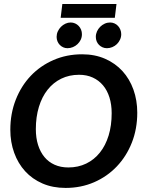

<svg xmlns="http://www.w3.org/2000/svg" viewBox="-20 -925 708 952"><path d="M660.6 -366.2Q660.6 -286.1 633.8 -218Q606.9 -149.9 559.3 -99.9Q511.7 -49.8 446.8 -21.5Q381.8 6.8 305.2 6.8Q241.7 6.8 190.9 -15.1Q140.1 -37.1 104.7 -75.9Q69.3 -114.7 50.3 -167.5Q31.2 -220.2 31.2 -281.7Q31.2 -361.8 58.1 -430.4Q85 -499 132.6 -549.1Q180.2 -599.1 245.4 -627.4Q310.5 -655.8 387.2 -655.8Q450.7 -655.8 501.2 -633.5Q551.8 -611.3 587.2 -572.5Q622.6 -533.7 641.6 -480.7Q660.6 -427.7 660.6 -366.2ZM533.7 -363.8Q533.7 -406.7 522.7 -441.9Q511.7 -477.1 490.7 -502Q469.7 -526.9 439.9 -540.5Q410.2 -554.2 372.1 -554.2Q323.2 -554.2 283.7 -534.9Q244.1 -515.6 216.1 -480.2Q188 -444.8 172.9 -395Q157.7 -345.2 157.7 -284.7Q157.7 -241.2 168.7 -206.3Q179.7 -171.4 200.2 -146.5Q220.7 -121.6 250.7 -108.2Q280.8 -94.7 318.8 -94.7Q367.7 -94.7 407.5 -114Q447.3 -133.3 475.3 -168.5Q503.4 -203.6 518.6 -253.2Q533.7 -302.7 533.7 -363.8ZM289.1 -905.3H557.6L549.3 -836.9H280.8ZM386.2 -755.4Q386.2 -740.7 380.4 -728.3Q374.5 -715.8 364.5 -706.3Q354.5 -696.8 341.6 -691.4Q328.6 -686 314.5 -686Q303.2 -686 293.5 -690.4Q283.7 -694.8 276.4 -702.4Q269 -710 264.9 -720.2Q260.7 -730.5 260.7 -742.2Q260.7 -756.3 266.6 -769.3Q272.5 -782.2 282.2 -792Q292 -801.8 304.4 -807.6Q316.9 -813.5 330.1 -813.5Q342.3 -813.5 352.5 -808.8Q362.8 -804.2 370.4 -796.1Q377.9 -788.1 382.1 -777.6Q386.2 -767.1 386.2 -755.4ZM581.1 -755.4Q581.1 -741.2 575.2 -728.5Q569.3 -715.8 559.6 -706.3Q549.8 -696.8 536.9 -691.4Q523.9 -686 510.3 -686Q498.5 -686 488.5 -690.4Q478.5 -694.8 470.9 -702.4Q463.4 -710 459.2 -720.2Q455.1 -730.5 455.1 -742.2Q455.1 -756.3 460.9 -769.3Q466.8 -782.2 476.6 -792Q486.3 -801.8 499 -807.6Q511.7 -813.5 525.9 -813.5Q537.6 -813.5 547.9 -808.8Q558.1 -804.2 565.4 -796.1Q572.8 -788.1 576.9 -777.6Q581.1 -767.1 581.1 -755.4Z"/></svg>

Font: Carlito
Style: Bold Italic
Weight: 700
Italic angle: -7°
Designer: Lukasz Dziedzic
Foundry: tyPoland Lukasz Dziedzic
Version: Version 1.104